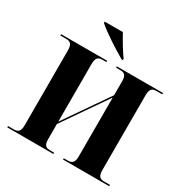

<svg xmlns="http://www.w3.org/2000/svg" viewBox="-205 -1102 1235 1274"><g transform="rotate(30 413.0 -465.5)"><path d="M455 -770H465V-780C435 -821 396 -886 372 -931H233V-921C269 -886 388 -808 455 -770ZM24 0H377V-10H347C315 -10 298 -20 298 -67V-184L531 -521V-72C531 -21 514 -10 481 -10H451V0H805V-10H762C730 -10 712 -20 712 -70V-642C712 -693 729 -704 762 -704H805V-714H451V-704H481C514 -704 531 -694 531 -645V-539L298 -202V-642C298 -693 315 -704 347 -704H377V-714H24V-704H67C99 -704 117 -693 117 -644V-72C117 -21 100 -10 67 -10H24Z"/></g></svg>

Font: Noto Serif Display ExtraBold
Style: Regular
Weight: 800
Designer: Monotype Design Team
Foundry: Monotype Imaging Inc.
Version: Version 2.009